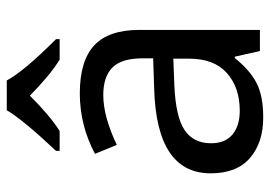

<svg xmlns="http://www.w3.org/2000/svg" viewBox="-138 -668 816 581"><g transform="rotate(-90 270.5 -378.0)"><path d="M317 -766Q344 -715 442 -617V-606H380Q333 -635 271 -696Q210 -635 164 -606H104V-617Q198 -717 227 -766ZM278 -545Q376 -545 423 -501.5Q470 -458 470 -365V0H406L389 -76H385Q348 -30 309 -10Q270 10 205 10Q129 10 82.5 -30Q36 -70 36 -149Q36 -313 293 -320L384 -323V-355Q384 -419 356 -446.5Q328 -474 273 -474Q208 -474 122 -433L95 -499Q181 -545 278 -545ZM383 -262 304 -259Q207 -255 167 -228Q127 -201 127 -148Q127 -105 153.5 -83Q180 -61 225 -61Q296 -61 339.5 -100Q383 -139 383 -214Z"/></g></svg>

Font: Advent Sans Logo
Style: Regular
Weight: 400
Designer: Types & Symbols
Foundry: Types & Symbols
Version: Version 1.002